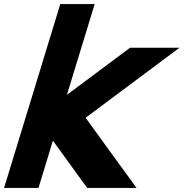

<svg xmlns="http://www.w3.org/2000/svg" viewBox="-25 -864 907 949"><path d="M305.8 -395.2 585.7 -604 618 -628H862L666.4 -482L398.2 -282L543.8 -81L650.1 65H406.1L388.5 41L236.5 -168.6L191.1 -20L165.1 65H-4.9L21.1 -20L75.2 -197L127.2 -367L247 -759L273 -844H443L417 -759Z"/></svg>

Font: Nordica Plus
Style: NordicaClassicBkObl
Weight: 900
Version: Version 1.01